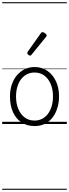

<svg xmlns="http://www.w3.org/2000/svg" viewBox="-20 -1130 629 1750"><path d="M295 19Q227 19 176.5 -14Q126 -47 98.5 -107.5Q71 -168 71 -250Q71 -310 87.5 -359Q104 -408 134.5 -444Q165 -480 205.5 -499.5Q246 -519 295 -519Q361 -519 411 -485Q461 -451 489.5 -390.5Q518 -330 518 -252Q518 -204 507.5 -162.5Q497 -121 478 -87.5Q459 -54 432 -30Q405 -6 370.5 6.5Q336 19 295 19ZM295 -31Q333 -31 364 -47Q395 -63 417 -92.5Q439 -122 451 -162.5Q463 -203 463 -252Q463 -315 442 -364.5Q421 -414 383.5 -441.5Q346 -469 295 -469Q257 -469 225.5 -453Q194 -437 172 -408Q150 -379 138 -338.5Q126 -298 126 -250Q126 -186 147 -136.5Q168 -87 205.5 -59Q243 -31 295 -31ZM255 -623Q248 -623 238 -631Q228 -639 228 -647Q228 -649 229.5 -651.5Q231 -654 233 -659L352 -827Q355 -832 359 -834.5Q363 -837 369 -837Q375 -837 383.5 -832Q392 -827 398.5 -820.5Q405 -814 405 -808Q405 -803 404 -800.5Q403 -798 398 -792L268 -632Q262 -623 255 -623ZM0 590H589V600H0ZM0 -20H589V0H0ZM0 -505H589V-500H0ZM0 -1110H589V-1100H0Z"/></svg>

Font: Playwrite FR Moderne Guides
Style: Regular
Weight: 400
Designer: Veronika Burian, José Scaglione
Foundry: TypeTogether
Version: Version 1.003